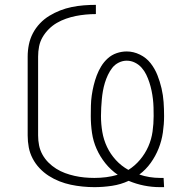

<svg xmlns="http://www.w3.org/2000/svg" viewBox="-20 -763 790 791"><path d="M639 8Q606 8 573.5 1.5Q541 -5 510 -18Q478 -3 441.5 2.5Q405 8 369 8Q345 8 320 5.5Q295 3 271.5 -2Q248 -7 225 -16Q202 -25 181 -38.5Q160 -52 143 -70Q126 -88 114.5 -110Q103 -132 98.5 -156Q94 -180 94 -205V-530Q94 -555 99 -579.5Q104 -604 115.5 -626Q127 -648 144.5 -666.5Q162 -685 183.5 -698Q205 -711 228 -720Q251 -729 275.5 -734Q300 -739 325 -741Q350 -743 375 -743V-705Q354 -705 333 -703Q312 -701 292 -697Q272 -693 252 -686Q232 -679 214 -668.5Q196 -658 181 -643Q166 -628 155.5 -610Q145 -592 141 -571.5Q137 -551 137 -530V-205Q137 -184 141 -164Q145 -144 155 -126Q165 -108 179.5 -93.5Q194 -79 211.5 -68Q229 -57 248 -50Q267 -43 287 -38.5Q307 -34 327.5 -32Q348 -30 369 -30Q393 -30 417 -33Q441 -36 465 -43Q436 -63 414 -90.5Q392 -118 378 -149.5Q364 -181 359 -215.5Q354 -250 354 -285Q354 -306 354.5 -327.5Q355 -349 358 -370Q361 -391 366 -411.5Q371 -432 378.5 -452Q386 -472 397 -490Q408 -508 424 -522.5Q440 -537 460.5 -544Q481 -551 502 -551Q530 -551 556.5 -538Q583 -525 600.5 -502.5Q618 -480 628.5 -453.5Q639 -427 645.5 -399Q652 -371 654 -342.5Q656 -314 656 -285Q656 -251 651 -217Q646 -183 633.5 -151.5Q621 -120 601 -92Q581 -64 554 -44Q574 -37 596 -33.5Q618 -30 639 -30H654L656 8ZM509 -63Q536 -80 557 -105Q578 -130 591 -159.5Q604 -189 608.5 -221Q613 -253 613 -285Q613 -303 612.5 -320.5Q612 -338 610 -355Q608 -372 604.5 -389Q601 -406 595.5 -423Q590 -440 582.5 -455.5Q575 -471 563.5 -484Q552 -497 536 -505Q520 -513 502 -513Q485 -513 469 -505Q453 -497 442.5 -483.5Q432 -470 424.5 -454Q417 -438 412 -421.5Q407 -405 404 -388Q401 -371 399.5 -354Q398 -337 397 -320Q396 -303 396 -285Q396 -252 401.5 -219.5Q407 -187 421 -157.5Q435 -128 457.5 -103.5Q480 -79 509 -63Z"/></svg>

Font: Iosevka Etoile Extralight
Style: Regular
Weight: 200
Designer: Belleve Invis
Foundry: Belleve Invis
Version: Version 22.1.2; ttfautohint (v1.8.4)